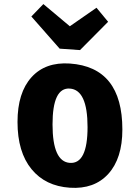

<svg xmlns="http://www.w3.org/2000/svg" viewBox="-20 -904 686 943"><path d="M511 -797 373 -658 273 -665 134 -823 193 -884 323 -775 454 -866ZM581 -268Q581 -126 512 -50Q443 26 323 18Q203 10 135 -73Q66 -157 66 -305Q66 -449 135 -525Q203 -600 323 -592Q581 -574 581 -268ZM238 -293Q238 -110 323 -104Q410 -98 410 -280Q410 -463 323 -469Q238 -475 238 -293Z"/></svg>

Font: Xiangcui Wave Sans Xiangcui Wave Sans
Style: Regular
Weight: 800
Width: 3
Version: Version 0.920;March 28, 2024;FontCreator 14.0.0.2814 64-bit